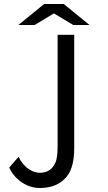

<svg xmlns="http://www.w3.org/2000/svg" viewBox="-20 -899 540 960"><path d="M200.7 -878.9H298.8L427.7 -773.9H346.7L249.5 -832L152.8 -773.9H71.8ZM268.1 -725.1H351.1V-159.2Q351.1 -63 314.5 -17.1Q268.1 41 179.2 41Q123.5 41 76.2 3.4Q43.5 -22.9 25.9 -61L72.8 -115.2Q91.8 -74.2 126.5 -51.8Q152.3 -35.2 179.7 -35.2Q234.9 -35.2 257.3 -86.4Q268.1 -110.4 268.1 -169.9Z"/></svg>

Font: BIZ UDGothic
Style: Regular
Weight: 400
Monospace: yes
Designer: TypeBank Co., Ltd.
Foundry: Morisawa Inc.
Version: Version 1.05